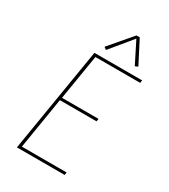

<svg xmlns="http://www.w3.org/2000/svg" viewBox="-227 -1062 1031 1170"><g transform="rotate(30 288.0 -477.5)"><path d="M88 0H424L427 -19H112L171 -380H429L432 -399H175L227 -716H542L545 -735H209ZM261 -785 387 -938 463 -787 483 -796 401 -955H378L244 -798Z"/></g></svg>

Font: Iosevka Sparkle Thin
Style: Italic
Weight: 100
Italic angle: -9°
Designer: Belleve Invis
Foundry: Belleve Invis
Version: Version 4.5.0; ttfautohint (v1.8.3)